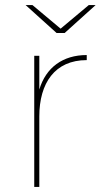

<svg xmlns="http://www.w3.org/2000/svg" viewBox="-20 -737 406 757"><path d="M115 0H135V-278C135 -409 196 -500 322 -500V-520C228 -520 161 -471 135 -384V-517H115ZM203 -607H235L357 -717H330L219 -624L108 -717H81Z"/></svg>

Font: Chess Sans Thin
Style: Regular
Weight: 100
Designer: Wolf Bōese
Foundry: Wolf Bōese
Version: Version 7.223;Glyphs 3.3 (3306)